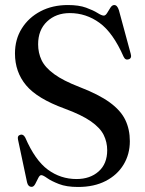

<svg xmlns="http://www.w3.org/2000/svg" viewBox="-20 -731 575 763"><path d="M290 12Q244 12 214 0.2Q184 -11.5 167.5 -23.2Q151 -35 144 -35Q137.5 -35 132 -23.5Q126.5 -12 120.2 -0.2Q114 11.5 106 11.5Q91.5 11.5 87.5 -6.5L51.5 -176.5Q48 -192 61 -195.5Q72.5 -199 80.5 -184Q119.5 -94 170.2 -56.8Q221 -19.5 284 -19.5Q338 -19.5 372 -49.8Q406 -80 406 -134Q406 -166.5 392 -194.8Q378 -223 341.2 -248.8Q304.5 -274.5 236.5 -299.5Q128 -339 83.8 -392Q39.5 -445 39.5 -518.5Q39.5 -575 66.8 -618.2Q94 -661.5 141.2 -686.2Q188.5 -711 250 -711Q293.5 -711 322.2 -700.5Q351 -690 367.5 -679.5Q384 -669 392.5 -669Q399.5 -669 405.8 -679.5Q412 -690 418.8 -700.5Q425.5 -711 434 -711Q446 -711 452.5 -690.5L499.5 -517Q504.5 -500 492 -495.5Q478 -490.5 471 -506Q429 -601.5 375.5 -640.2Q322 -679 257.5 -679Q202.5 -679 167 -645.5Q131.5 -612 131.5 -555Q131.5 -521 145.2 -492Q159 -463 194.8 -436.8Q230.5 -410.5 296.5 -385Q372 -356 415.8 -324.2Q459.5 -292.5 477.8 -254.8Q496 -217 496 -170Q496 -118 471 -76.8Q446 -35.5 400 -11.8Q354 12 290 12Z"/></svg>

Font: Fraunces 144pt S050
Style: Regular
Weight: 400
Version: Version 1.000; ttfautohint (v1.8.3)